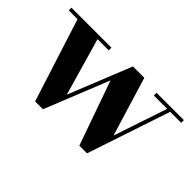

<svg xmlns="http://www.w3.org/2000/svg" viewBox="-77 -720 981 981"><g transform="rotate(45 413.5 -230.0)"><path d="M818.5 -460V-440.5H739L588.5 10H533L410 -338.5L270 10H213.5L69.5 -440.5H6V-460H295V-440.5H214L303.5 -129L440.5 -470H522.5L620 -150L717.5 -440.5H621V-460Z"/></g></svg>

Font: Bodoni Moda
Style: Bold
Weight: 700
Designer: Owen Earl
Foundry: indestructible type
Version: Version 2.005